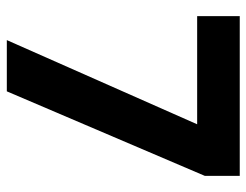

<svg xmlns="http://www.w3.org/2000/svg" viewBox="-102 -638 740 577"><g transform="rotate(90 268.5 -350.0)"><path d="M101 0 354 -572H29V-700H509V-595L255 0Z"/></g></svg>

Font: DM Sans 17pt Black
Style: Regular
Weight: 900
Version: Version 4.004;gftools[0.9.30]